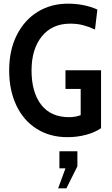

<svg xmlns="http://www.w3.org/2000/svg" viewBox="-20 -734 611 1047"><path d="M30 -350Q30 -460 71.5 -542.5Q113 -625 185.5 -669.5Q258 -714 350 -714Q439 -714 511 -682L498 -573Q463 -589 432 -597Q401 -605 363 -605Q264 -605 208 -535.5Q152 -466 152 -350Q152 -231 204.5 -163Q257 -95 357 -95Q390 -95 420 -106V-249H337V-351H531V-35Q498 -12 449.5 1Q401 14 348 14Q252 14 180 -31.5Q108 -77 69 -159.5Q30 -242 30 -350ZM297 293 337 184H304V91H402V173L342 293Z"/></svg>

Font: Cabin Condensed SemiBold
Style: Regular
Weight: 600
Width: 3
Designer: Pablo Impallari
Foundry: Pablo Impallari. http://www.impallari.com Igino Marini. http://www.ikern.com
Version: Version 2.001